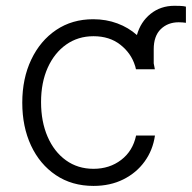

<svg xmlns="http://www.w3.org/2000/svg" viewBox="-20 -618 649 650"><path d="M296.5 11.4Q223.4 11.4 169 -25.2Q114.7 -61.8 85 -125.4Q55.4 -188.9 55.4 -270.2Q55.4 -352.3 85.8 -416.2Q116.1 -480.1 170.1 -516.5Q224.1 -552.9 295.5 -552.9Q339.5 -552.9 377.5 -538.7Q415.5 -524.5 443.5 -499.3Q456 -544 489.9 -571.2Q523.8 -598.4 570.7 -598.4Q579.2 -598.4 590.2 -598Q601.2 -597.7 609.4 -595.5V-540.8Q604 -541.5 597.8 -542.1Q591.6 -542.6 584.9 -542.6Q548.3 -542.6 524.3 -519.4Q500.4 -496.1 500.4 -451.3V-403.4Q502.8 -393.5 504.3 -383.5H440.3Q438.9 -389.2 437.5 -394.9H437.1V-395.6Q424 -437.9 387.4 -466.6Q350.9 -495.4 296.5 -495.4Q244.3 -495.4 204.2 -467.2Q164.1 -438.9 141.5 -388.7Q119 -338.4 119 -272.4Q119 -206 141.2 -155Q163.4 -104 203.3 -75.3Q243.3 -46.5 296.5 -46.5Q350.9 -46.5 390.3 -76.7Q429.7 -106.9 440.7 -159.1H504.6Q497.5 -109.7 469.6 -71.2Q441.8 -32.7 397.5 -10.7Q353.3 11.4 296.5 11.4Z"/></svg>

Font: Inter UI Light
Style: Regular
Weight: 300
Designer: Rasmus Andersson
Foundry: rsms
Version: 3.2;8d6f07862